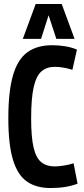

<svg xmlns="http://www.w3.org/2000/svg" viewBox="-20 -938 426 968"><path d="M22 -342Q22 -477 45.5 -558Q69 -639 118 -674.5Q167 -710 242 -710Q315 -710 368 -688L345 -586Q298 -601 256 -601Q216 -601 189.5 -578.5Q163 -556 150 -499.5Q137 -443 137 -341Q137 -246 149.5 -193.5Q162 -141 188.5 -120Q215 -99 255 -99Q276 -99 303.5 -103.5Q331 -108 351 -115L371 -12Q315 10 235 10Q163 10 116 -22.5Q69 -55 45.5 -132Q22 -209 22 -342ZM95 -742 160 -918H291L356 -742H264L225 -861L187 -742Z"/></svg>

Font: Georama Condensed SemiBold
Style: Regular
Weight: 600
Width: 3
Designer: Jean-Baptiste Levee
Foundry: Production Type
Version: Version 1.000